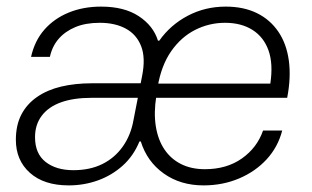

<svg xmlns="http://www.w3.org/2000/svg" viewBox="-20 -551 943 581"><path d="M188 10Q113 10 70.5 -28Q28 -66 28 -128Q28 -172 44.5 -204Q61 -236 92 -257.5Q123 -279 165 -289Q207 -299 259 -299H417L408 -255H257Q203 -255 165 -241.5Q127 -228 106.5 -201Q86 -174 86 -136Q86 -86 118 -61Q150 -36 202 -36Q252 -36 289.5 -54.5Q327 -73 351.5 -107.5Q376 -142 384 -188L410 -321Q421 -376 407 -411.5Q393 -447 360.5 -464.5Q328 -482 282 -482Q239 -482 208 -469Q177 -456 157.5 -433.5Q138 -411 131 -379H74Q85 -428 114.5 -461.5Q144 -495 188 -513Q232 -531 286 -531Q356 -531 400 -502Q444 -473 458 -428H462Q496 -476 548.5 -503.5Q601 -531 663 -531Q717 -531 757 -511.5Q797 -492 822 -455.5Q847 -419 854 -368Q861 -317 849 -255H441L449 -298H798Q807 -358 792.5 -398.5Q778 -439 744 -460.5Q710 -482 661 -482Q613 -482 570.5 -460.5Q528 -439 498 -396Q468 -353 457 -288L453 -260Q445 -210 451.5 -169Q458 -128 477.5 -99Q497 -70 528 -54.5Q559 -39 600 -39Q666 -39 712 -71.5Q758 -104 776 -156H834Q821 -106 787 -69Q753 -32 703.5 -11Q654 10 596 10Q526 10 475.5 -26Q425 -62 406 -123H402Q384 -79 351 -49.5Q318 -20 276 -5Q234 10 188 10Z"/></svg>

Font: Mona Sans ExtraLight Light
Style: Italic
Weight: 300
Italic angle: -11.6951°
Version: Version 2.000